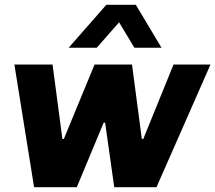

<svg xmlns="http://www.w3.org/2000/svg" viewBox="-20 -780 897 800"><path d="M122 0 40 -511H199L240 -201H246L374 -511H530L571 -201H577L703 -511H857L632 0H456L418 -269H412L300 0ZM266 -581 423 -760H546L653 -581H540L445 -739H522L383 -581Z"/></svg>

Font: Chivo Medium
Style: Bold Italic
Weight: 700
Italic angle: -8.05°
Version: Version 2.002